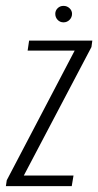

<svg xmlns="http://www.w3.org/2000/svg" viewBox="-40 -633 334 653"><path d="M-20 0 -17 -20 214 -461H54L59 -495H274L271 -473L41 -36H210L204 0ZM176 -557Q164 -557 156 -565.5Q148 -574 148 -586Q148 -597 156 -605Q164 -613 176 -613Q188 -613 196.5 -605Q205 -597 205 -586Q205 -574 196.5 -565.5Q188 -557 176 -557Z"/></svg>

Font: Alumni Sans Light
Style: Italic
Weight: 300
Italic angle: -8°
Version: Version 1.016